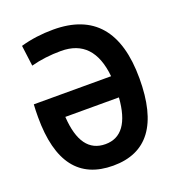

<svg xmlns="http://www.w3.org/2000/svg" viewBox="-130 -807 846 922"><g transform="rotate(-20 293.0 -346.5)"><path d="M293 9.8C466.3 9.8 553.7 -106.4 553.7 -341.8C553.7 -583 449.7 -703.1 244.1 -703.1C186 -703.1 129.9 -695.8 77.1 -680.7L90.8 -574.7C138.2 -587.4 189.9 -593.8 244.1 -593.8C354.5 -593.8 416 -528.8 429.2 -397.5H34.2C32.7 -377 32.2 -354.5 32.2 -332C32.2 -103 119.6 9.8 293 9.8ZM429.7 -289.1C420.4 -162.6 374.5 -100.1 293 -100.1C209.5 -100.1 163.6 -162.6 155.8 -289.1Z"/></g></svg>

Font: Cascadia Code PL SemiBold
Style: Regular
Weight: 600
Monospace: yes
Designer: Aaron Bell
Foundry: Saja Typeworks
Version: Version 2404.023